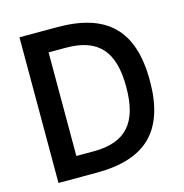

<svg xmlns="http://www.w3.org/2000/svg" viewBox="-104 -799 856 895"><g transform="rotate(-15 323.5 -351.5)"><path d="M252 -703H69V0H252C489 0 604 -107 604 -351C604 -598 486 -703 252 -703ZM182 -600H265C425 -600 490 -519 490 -351C490 -182 425 -100 265 -100H182Z"/></g></svg>

Font: Mint Spirit
Style: Bold
Weight: 700
Designer: HARENDAL Hirwen
Foundry: Arkandis Digital Foundry.
Version: Version 1.004;FFEdit